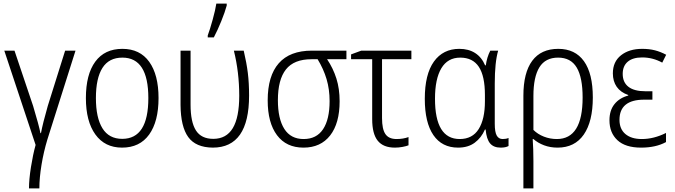

<svg xmlns="http://www.w3.org/2000/svg" viewBox="-20 -815 3774 1073"><path d="M245 -36Q224 33 212 106Q200 179 200 238H142Q142 188 153 118.5Q164 49 179 -5L4 -532H61L165 -223Q198 -113 206 -71H209Q219 -125 247 -223L344 -532H402Z M662 10Q566 10 513 -63.5Q460 -137 460 -267Q460 -399 512.5 -470.5Q565 -542 664 -542Q762 -542 814 -469.5Q866 -397 866 -267Q866 -136 813.5 -63Q761 10 662 10ZM663 -39Q809 -39 809 -267Q809 -493 664 -493Q589 -493 552.5 -435.5Q516 -378 516 -267Q516 -157 552.5 -98Q589 -39 663 -39Z M989 -228V-532H1045V-230Q1045 -133 1075 -86Q1105 -39 1172 -39Q1245 -39 1281 -99Q1317 -159 1317 -280Q1317 -411 1287 -532H1342Q1358 -464 1365 -407.5Q1372 -351 1372 -281Q1372 10 1169 10Q1074 9 1032 -49Q990 -107 989 -228ZM1141 -617Q1153 -649 1168.5 -705Q1184 -761 1189 -795H1247V-784Q1237 -747 1216.5 -696.5Q1196 -646 1175 -606H1141Z M1676 10Q1580 10 1528 -59.5Q1476 -129 1476 -254Q1476 -391 1538 -461.5Q1600 -532 1723 -532H1916V-484H1808Q1842 -433 1860 -376Q1878 -319 1878 -249Q1878 -126 1825 -58Q1772 10 1676 10ZM1677 -38Q1749 -38 1785.5 -93Q1822 -148 1822 -250Q1822 -316 1805 -373Q1788 -430 1755 -484H1721Q1623 -484 1578 -427Q1533 -370 1533 -255Q1533 -151 1569 -94.5Q1605 -38 1677 -38Z M2279 -484H2115V-155Q2115 -93 2134 -65.5Q2153 -38 2196 -38Q2233 -38 2263 -49V-3Q2251 2 2229.5 6Q2208 10 2187 10Q2122 10 2091 -28.5Q2060 -67 2060 -149V-484H1942V-511L1999 -532H2279Z M2354 -263Q2354 -400 2405 -471Q2456 -542 2547 -542Q2599 -542 2635.5 -518.5Q2672 -495 2691 -450H2695Q2701 -495 2720 -532H2764Q2745 -467 2745 -348V-123Q2745 -77 2756 -57.5Q2767 -38 2789 -38Q2809 -38 2822 -44V1Q2806 10 2778 10Q2739 10 2719 -13.5Q2699 -37 2694 -91H2690Q2670 -45 2633 -17.5Q2596 10 2540 10Q2450 10 2402 -60Q2354 -130 2354 -263ZM2690 -249V-284Q2690 -390 2656 -441.5Q2622 -493 2552 -493Q2482 -493 2446.5 -433.5Q2411 -374 2411 -263Q2411 -38 2549 -38Q2620 -38 2655 -93.5Q2690 -149 2690 -249Z M3096 10Q3055 10 3020.5 -3Q2986 -16 2961 -38H2957Q2961 17 2961 85V238H2905V-280Q2905 -409 2954.5 -475.5Q3004 -542 3100 -542Q3194 -542 3243.5 -473Q3293 -404 3293 -270Q3293 -136 3242.5 -63Q3192 10 3096 10ZM2961 -278V-89Q2985 -65 3019.5 -51.5Q3054 -38 3092 -38Q3236 -38 3236 -270Q3236 -382 3203 -437.5Q3170 -493 3099 -493Q3028 -493 2994.5 -439Q2961 -385 2961 -278Z M3626 -258H3580Q3442 -258 3442 -145Q3442 -94 3475 -66Q3508 -38 3567 -38Q3634 -38 3702 -72V-21Q3645 10 3563 10Q3475 10 3430.5 -31.5Q3386 -73 3386 -143Q3386 -198 3414 -233Q3442 -268 3491 -281V-284Q3448 -299 3426.5 -330Q3405 -361 3405 -405Q3405 -470 3450.5 -506Q3496 -542 3569 -542Q3608 -542 3639.5 -534Q3671 -526 3703 -509L3681 -465Q3628 -494 3569 -494Q3516 -494 3488 -470Q3460 -446 3460 -402Q3460 -355 3492 -330Q3524 -305 3587 -305H3626Z"/></svg>

Font: Noto Sans UI NarrowLight
Style: Regular
Weight: 300
Width: 4
Designer: Monotype Design Team
Foundry: Monotype Imaging Inc.
Version: Version 1.001